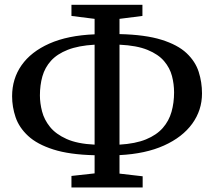

<svg xmlns="http://www.w3.org/2000/svg" viewBox="-20 -784 920 825"><path d="M287 21.5V-28L386.5 -39V-117Q278.5 -119.5 209 -141.8Q139.5 -164 100.8 -200Q62 -236 47 -280.2Q32 -324.5 32 -370.5Q32 -445.5 72.5 -503.5Q113 -561.5 192.2 -596.8Q271.5 -632 386.5 -636.5V-703L287 -715.5V-763.5H592V-715.5L493.5 -703V-637.5Q604 -635 673.8 -613.2Q743.5 -591.5 781.5 -555.8Q819.5 -520 833.8 -475.2Q848 -430.5 848 -382.5Q848 -310.5 806 -252.5Q764 -194.5 684.8 -158.8Q605.5 -123 493.5 -117.5V-38L593 -26.5V21.5ZM386.5 -162.5V-592Q317 -588 271.2 -570Q225.5 -552 199.2 -523Q173 -494 162.2 -456Q151.5 -418 151.5 -374Q151.5 -340.5 160.8 -305Q170 -269.5 195 -238.5Q220 -207.5 266.2 -186.8Q312.5 -166 386.5 -162.5ZM493.5 -162.5Q562 -166.5 607.5 -185.2Q653 -204 679.5 -234.2Q706 -264.5 717 -303.5Q728 -342.5 728 -387Q728 -422.5 719 -457.2Q710 -492 685.2 -521.2Q660.5 -550.5 614.2 -569.5Q568 -588.5 493.5 -592Z"/></svg>

Font: Merriweather 28pt Medium
Style: Regular
Weight: 500
Version: Version 2.100